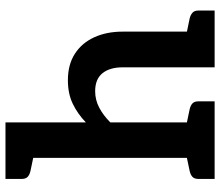

<svg xmlns="http://www.w3.org/2000/svg" viewBox="-70 -714 784 683"><g transform="rotate(-90 321.5 -372.0)"><path d="M102 0V-744H228V-458Q258 -487 294 -504.5Q330 -522 378 -522Q434 -522 472.5 -497Q511 -472 531 -428Q551 -384 551 -327V0H424V-327Q424 -373 403 -399Q382 -425 339 -425Q308 -425 280.5 -410.5Q253 -396 228 -371V0ZM527 0 539 -101 597 -89Q610 -86 618 -79Q626 -72 626 -58V0ZM27 0V-58Q27 -72 34.5 -79Q42 -86 56 -89L113 -101L126 0ZM126 -744 113 -643 56 -655Q42 -658 34.5 -665Q27 -672 27 -686V-744ZM204 0 217 -101 274 -89Q288 -86 295.5 -79Q303 -72 303 -58V0Z"/></g></svg>

Font: Aleo
Style: Bold
Weight: 700
Designer: Alessio Laiso
Foundry: Alessio Laiso
Version: Version 2.001;gftools[0.9.29]